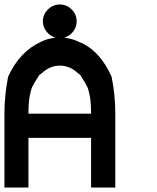

<svg xmlns="http://www.w3.org/2000/svg" viewBox="-20 -846 707 866"><path d="M325.8 -750Q325.8 -724.2 310 -703.8Q294.2 -683.3 270 -675.8Q304.2 -672.5 333.3 -658.3Q429.2 -621.7 483.3 -500Q500 -418.3 500 -333.3V0H390.8V-224.2H108.3V0H0V-333.3Q0 -418.3 16.7 -500Q68.3 -614.2 166.7 -658.3Q195 -672.5 230 -675.8Q205.8 -683.3 189.6 -703.8Q173.3 -724.2 173.3 -750Q173.3 -780.8 196.2 -803.3Q219.2 -825.8 250 -825.8Q280.8 -825.8 303.3 -803.3Q325.8 -780.8 325.8 -750ZM108.3 -333.3H390.8Q390.8 -381.7 385.4 -411.2Q380 -440.8 373.3 -455Q366.7 -469.2 346.7 -500Q343.3 -509.2 333.3 -514.2Q295.8 -550 250 -550Q204.2 -550 166.7 -514.2Q155 -508.3 152.5 -500Q132.5 -469.2 125.8 -455Q119.2 -440.8 113.8 -411.2Q108.3 -381.7 108.3 -333.3Z"/></svg>

Font: 0xA000-Mono
Style: Mono-Bold
Weight: 700
Version: Version 0.1